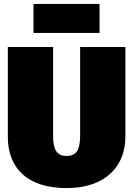

<svg xmlns="http://www.w3.org/2000/svg" viewBox="-20 -938 680 980"><path d="M488 -770V-918H151V-770ZM620 -698H389V-245C389 -175 371 -142 320 -142C269 -142 251 -175 251 -245V-698H20V-239C20 -84 115 22 320 22C525 22 620 -96 620 -239Z"/></svg>

Font: Fira Sans Ultra
Style: Regular
Weight: 950
Designer: Carrois Corporate & Edenspiekermann AG
Foundry: Carrois Corporate GbR & Edenspiekermann AG
Version: Version 4.203;PS 004.203;hotconv 1.0.88;makeotf.lib2.5.64775